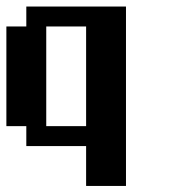

<svg xmlns="http://www.w3.org/2000/svg" viewBox="-20 -458 540 602"><path d="M375 125V-437.5H62.5V-375H0V-62.5H62.5V0H250V125ZM125 -62.5V-375H250V-62.5Z"/></svg>

Font: Chicago Kare
Style: Regular
Weight: 400
Designer: Duane King
Version: Version 1.001;hotconv 1.0.109;makeotfexe 2.5.65596